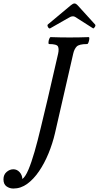

<svg xmlns="http://www.w3.org/2000/svg" viewBox="-216 -882 570 1107"><path d="M-139 205Q-161 205 -178.5 192.5Q-196 180 -196 152Q-196 125 -178 109.5Q-160 94 -139 94Q-118 94 -103 110.5Q-88 127 -87 150Q-70 138 -52.5 97Q-35 56 -17 -6.5Q1 -69 19.5 -147Q38 -225 59 -312L119 -572Q125 -599 118.5 -613.5Q112 -628 67 -628Q63 -628 63.5 -638Q64 -648 68 -658Q72 -668 76 -668Q103 -667 131 -666.5Q159 -666 185 -666Q213 -666 240.5 -666.5Q268 -667 295 -668Q300 -668 299 -658Q298 -648 294.5 -638Q291 -628 286 -628Q240 -628 226 -613.5Q212 -599 206 -572L101 -114Q87 -54 63.5 3Q40 60 9 105.5Q-22 151 -59 178Q-96 205 -139 205ZM74 -719Q67 -715 61 -725.5Q55 -736 60 -741L193 -852Q199 -857 204 -859.5Q209 -862 214 -862Q222 -862 233 -850L332 -741Q337 -736 330.5 -726Q324 -716 320 -719L218 -784Q215 -786 211.5 -787Q208 -788 205 -788Q201 -788 196.5 -787Q192 -786 188 -784Z"/></svg>

Font: Junicode Two Beta Condensed Medium
Style: Italic
Weight: 500
Width: 3
Italic angle: -9°
Version: Version 1.053; ttfautohint (v1.8.4)